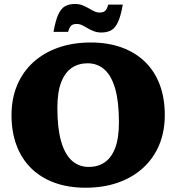

<svg xmlns="http://www.w3.org/2000/svg" viewBox="-20 -906 865 942"><path d="M425.5 -697.5Q510 -697.5 577.2 -673Q644.5 -648.5 691.8 -602.5Q739 -556.5 763.8 -490.5Q788.5 -424.5 788.5 -342Q788.5 -260 760.8 -194.2Q733 -128.5 681.5 -81.8Q630 -35 558.8 -10Q487.5 15 399.5 15Q315 15 247.8 -9.5Q180.5 -34 133.5 -80Q86.5 -126 61.5 -192Q36.5 -258 36.5 -340.5Q36.5 -422.5 64.2 -488.2Q92 -554 143.5 -600.8Q195 -647.5 266.5 -672.5Q338 -697.5 425.5 -697.5ZM416 -87Q459.5 -87 492.8 -109Q526 -131 544.8 -179.2Q563.5 -227.5 563.5 -306Q563.5 -405.5 545.5 -469.5Q527.5 -533.5 493 -564.5Q458.5 -595.5 409.5 -595.5Q366 -595.5 332.8 -573.5Q299.5 -551.5 280.5 -503.2Q261.5 -455 261.5 -376.5Q261.5 -277 279.8 -213Q298 -149 332.5 -118Q367 -87 416 -87ZM582.5 -883.5Q572.5 -827 558.8 -797.5Q545 -768 525 -757.2Q505 -746.5 477 -746.5Q457 -746.5 440.8 -752.8Q424.5 -759 410.2 -767.5Q396 -776 383 -782.2Q370 -788.5 356.5 -788.5Q344.5 -788.5 336.8 -785.2Q329 -782 323.8 -773.8Q318.5 -765.5 314 -749.5H242.5Q252.5 -806 266.2 -835.5Q280 -865 300 -875.8Q320 -886.5 348 -886.5Q368 -886.5 384.2 -880.2Q400.5 -874 414.8 -865.5Q429 -857 442 -850.8Q455 -844.5 468.5 -844.5Q480.5 -844.5 488.2 -847.8Q496 -851 501.5 -859.5Q507 -868 511 -883.5Z"/></svg>

Font: Newsreader ExtraBold
Style: Regular
Weight: 800
Designer: Hugues Gentile
Foundry: Production Type
Version: Version 1.003